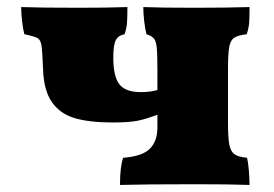

<svg xmlns="http://www.w3.org/2000/svg" viewBox="-20 -522 777 544"><path d="M680 -75Q683 -63 685 -40Q687 -17 687 2Q635 0 532 0Q388 0 320 2Q320 -50 329 -75Q383 -79 404.5 -100.5Q426 -122 426 -161V-197Q395 -185 370.5 -180Q346 -175 299 -175Q234 -175 192.5 -187Q151 -199 127.5 -232Q104 -265 102 -326Q100 -377 97.5 -393Q95 -409 86.5 -414Q78 -419 49 -425Q45 -440 42.5 -462.5Q40 -485 40 -502Q92 -500 205 -500Q283 -500 341 -502Q341 -474 340 -458.5Q339 -443 333 -425Q316 -422 308.5 -409Q301 -396 301 -358Q301 -306 318 -283.5Q335 -261 379 -261Q406 -261 426 -267V-326Q426 -370 424 -388Q422 -406 416 -413Q410 -420 395 -425Q391 -440 388.5 -462.5Q386 -485 386 -502Q432 -500 533 -500Q621 -500 687 -502Q687 -474 686 -458.5Q685 -443 679 -425Q654 -422 643.5 -415Q633 -408 629.5 -389Q626 -370 626 -326V-174Q626 -130 630 -111Q634 -92 645 -84.5Q656 -77 680 -75Z"/></svg>

Font: Vollkorn SC Black
Style: Regular
Weight: 900
Designer: Friedrich Althausen
Foundry: Friedrich Althausen
Version: Version 4.015